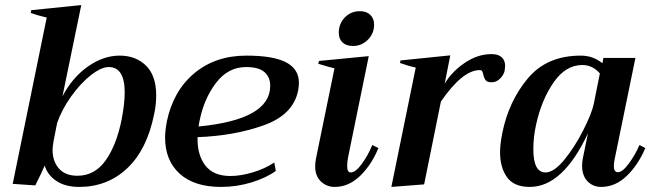

<svg xmlns="http://www.w3.org/2000/svg" viewBox="-20 -726 2561 756"><path d="M156 -74Q146 -50 119 4L30 -2L164 -657Q128 -665 101 -675L103 -686L300 -706L226 -347Q265 -421 326 -464Q387 -507 451 -507Q515 -507 555 -467.5Q595 -428 595 -351Q595 -313 587 -277Q559 -137 481 -63.5Q403 10 292 10Q237 10 202 -13.5Q167 -37 156 -74ZM459 -256Q471 -318 471 -362Q471 -462 408 -462Q379 -462 338.5 -430.5Q298 -399 261 -347.5Q224 -296 205 -242L191 -171Q187 -147 187 -136Q187 -91 212 -62.5Q237 -34 285 -34Q353 -34 396 -94.5Q439 -155 459 -256Z M1157 -400Q1157 -387 1154 -370Q1135 -274 1018 -232.5Q901 -191 758 -186Q756 -117 788 -75Q820 -33 887 -33Q927 -33 974.5 -47Q1022 -61 1060 -86L1066 -53Q1029 -26 971 -8Q913 10 850 10Q745 10 687.5 -42Q630 -94 630 -185Q630 -210 637 -248Q662 -368 745 -437.5Q828 -507 950 -507Q1056 -507 1106.5 -480.5Q1157 -454 1157 -400ZM949 -462Q878 -462 830.5 -399.5Q783 -337 766 -251Q764 -244 762 -228Q1044 -255 1044 -388Q1044 -422 1021.5 -442Q999 -462 949 -462Z M1314 -597Q1314 -633 1338 -657.5Q1362 -682 1397 -682Q1423 -682 1438 -667.5Q1453 -653 1453 -629Q1453 -594 1428.5 -569.5Q1404 -545 1370 -545Q1343 -545 1328.5 -559Q1314 -573 1314 -597ZM1221 -71Q1221 -85 1224 -101L1297 -457Q1271 -463 1233 -475L1236 -486L1432 -505L1350 -104Q1347 -88 1347 -72Q1347 -47 1361 -47Q1380 -47 1404.5 -80.5Q1429 -114 1446 -155L1470 -143Q1443 -77 1398 -33.5Q1353 10 1298 10Q1266 10 1243.5 -11.5Q1221 -33 1221 -71Z M1969 -466Q1969 -461 1967 -447Q1963 -430 1948.5 -416Q1934 -402 1916 -402Q1899 -402 1892.5 -410Q1886 -418 1883 -432Q1881 -441 1878.5 -445.5Q1876 -450 1869 -450Q1801 -450 1716 -326L1650 0L1521 10L1617 -460Q1588 -466 1555 -478L1557 -488L1753 -508L1731 -397Q1761 -446 1811.5 -479.5Q1862 -513 1915 -513Q1942 -513 1955.5 -500.5Q1969 -488 1969 -466Z M1949 -127Q1949 -158 1958 -203Q1983 -327 2058 -417Q2133 -507 2267 -507Q2315 -507 2352 -477L2356 -498H2482L2400 -98Q2397 -83 2397 -72Q2397 -48 2413 -48Q2431 -48 2456 -82Q2481 -116 2498 -155L2521 -143Q2493 -77 2448 -33.5Q2403 10 2347 10Q2315 10 2293.5 -12Q2272 -34 2272 -74Q2272 -88 2275 -103L2295 -201Q2196 10 2066 10Q2004 10 1976.5 -28Q1949 -66 1949 -127ZM2318 -317 2342 -437Q2313 -470 2273 -470Q2207 -470 2159.5 -401Q2112 -332 2091 -236Q2080 -187 2080 -138Q2080 -47 2128 -47Q2161 -47 2202 -97Q2243 -147 2276.5 -213Q2310 -279 2318 -317Z"/></svg>

Font: Trirong SemiBold
Style: Italic
Weight: 600
Italic angle: -12°
Designer: Katatrad Team
Foundry: CadsonDemak
Version: Version 1.001